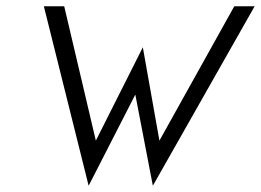

<svg xmlns="http://www.w3.org/2000/svg" viewBox="-20 -595 833 613"><path d="M263 -2 412 -293 468 -2 793 -575H728L489 -146L436 -444L286 -146L185 -575H120Z"/></svg>

Font: Charger Pro
Style: LitNarObl
Weight: 300
Designer: Jasper
Foundry: Cannot Into Space Fonts
Version: Version 1.09